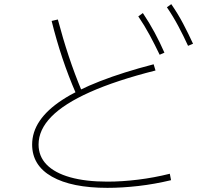

<svg xmlns="http://www.w3.org/2000/svg" viewBox="-20 -861 1040 926"><path d="M799 -23 805 8Q726 27 647.5 36Q569 45 498 45Q326 45 230.5 -9Q135 -63 135 -164Q135 -284 280 -379Q425 -474 721 -551L730 -521Q540 -473 414.5 -417Q289 -361 227.5 -298Q166 -235 166 -164Q166 -107 205 -67Q244 -27 318.5 -6Q393 15 498 15Q568 15 645.5 5.5Q723 -4 799 -23ZM374 -423 346 -411Q310 -494 281 -580.5Q252 -667 229 -760L259 -767Q283 -676 311.5 -590Q340 -504 374 -423ZM887 -640Q865 -688 840 -735Q815 -782 785 -826L806 -841Q838 -795 863.5 -746.5Q889 -698 911 -650ZM750 -597Q727 -645 702 -691.5Q677 -738 647 -782L669 -798Q700 -752 726 -703.5Q752 -655 773 -607Z"/></svg>

Font: Murecho Thin ExtraLight
Style: Regular
Weight: 250
Version: Version 1.010